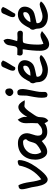

<svg xmlns="http://www.w3.org/2000/svg" viewBox="1185 -1968 856 3266"><g transform="rotate(-90 1613.0 -335.0)"><path d="M193 48Q146 48 116 -7Q93 -47 78 -122Q69 -174 60 -226Q59 -232 39 -309Q26 -359 26 -394Q26 -420 43.5 -434.5Q61 -449 87 -448H96Q132 -380 150 -251Q169 -117 196 -61Q383 -199 431 -438Q460 -461 500 -461H509L524 -442Q523 -346 456 -226Q410 -145 341 -63Q248 48 193 48Z M846 -52Q785 -3 762 11Q712 40 662 40Q597 40 560 -32Q530 -90 530 -162Q530 -293 606 -375.5Q682 -458 813 -458Q887 -458 933.5 -416Q980 -374 980 -301Q980 -269 959 -209.5Q938 -150 938 -119Q938 -44 1004 -44Q1051 -44 1089 -69Q1102 -77 1157 -126L1180 -99Q1183 -85 1183 -77Q1183 -16 1119 16Q1068 41 1000 41Q948 41 910 17Q878 -4 846 -52ZM624 -167Q624 -109 658 -60Q696 -72 740 -101Q789 -133 807 -163Q818 -182 834 -241Q846 -287 878 -318Q878 -340 866 -355.5Q854 -371 833 -371Q745 -371 684.5 -313Q624 -255 624 -167Z M1441 -348Q1411 -348 1356 -275Q1321 -224 1286 -173Q1261 -137 1256 -108Q1253 -73 1250 -38Q1241 32 1190 58Q1146 12 1146 -44Q1146 -73 1149.5 -131.5Q1153 -190 1153 -220Q1153 -237 1151.5 -271.5Q1150 -306 1150 -323Q1150 -411 1210 -462Q1258 -389 1258 -342Q1258 -326 1255 -298Q1343 -451 1425 -451Q1487 -451 1541 -343Q1503 -342 1503 -342Q1493 -342 1472.5 -345Q1452 -348 1441 -348Z M1612 -598Q1612 -625 1635.5 -649Q1659 -673 1686 -673Q1742 -673 1742 -596Q1742 -571 1722.5 -553.5Q1703 -536 1677 -536Q1654 -536 1633 -555.5Q1612 -575 1612 -598ZM1682 4Q1682 20 1666.5 32.5Q1651 45 1634 45Q1617 45 1595 30Q1583 1 1583 -55Q1583 -106 1596 -181Q1618 -299 1619 -306Q1622 -330 1622 -409Q1622 -441 1633 -454.5Q1644 -468 1677 -468Q1732 -468 1732 -372Q1732 -338 1709 -231Q1689 -139 1683 -89Q1682 -83 1682 4Z M1829 -200Q1829 -241 1858 -259Q1903 -352 1945 -396Q2007 -459 2088 -459Q2144 -459 2182 -430Q2222 -398 2222 -344Q2222 -300 2200.5 -259.5Q2179 -219 2143 -196Q2115 -178 2051 -165Q1955 -145 1953 -144Q1940 -141 1940 -129Q1940 -83 1980 -60Q2013 -40 2062 -40Q2097 -40 2163 -64Q2229 -88 2265 -88Q2281 -88 2311 -67Q2284 -21 2200 17Q2121 52 2062 52Q1966 52 1910 9Q1847 -39 1847 -133Q1847 -148 1838 -169Q1829 -190 1829 -200ZM1959 -245H1966Q2023 -244 2068 -262Q2129 -286 2129 -334Q2129 -367 2109 -367Q2063 -367 2018.5 -329Q1974 -291 1959 -245ZM2103 -508Q2095 -503 2084 -503Q2043 -503 2043 -547Q2043 -574 2061 -613Q2089 -672 2090 -677Q2104 -718 2118.5 -730.5Q2133 -743 2171 -743Q2186 -743 2218 -714Q2200 -666 2161 -606Q2118 -540 2103 -508Z M2407 -364Q2407 -367 2404 -378Q2348 -376 2350 -376Q2301 -376 2301 -426Q2301 -438 2312 -469Q2323 -469 2360 -468Q2390 -467 2409 -467Q2450 -467 2460.5 -520.5Q2471 -574 2480 -627Q2501 -689 2562 -703Q2585 -663 2585 -637Q2585 -603 2571 -553Q2548 -477 2547 -471Q2578 -465 2605 -465Q2616 -465 2639 -466.5Q2662 -468 2673 -468Q2724 -468 2724 -414Q2724 -397 2712 -385.5Q2700 -374 2683 -374Q2671 -374 2647.5 -375Q2624 -376 2612 -376Q2567 -376 2551 -375Q2531 -373 2524 -367.5Q2517 -362 2511 -344Q2487 -260 2487 -114Q2487 -58 2500 -25Q2522 -30 2575 -55Q2618 -75 2656 -75Q2674 -75 2718 -49Q2581 73 2492 73Q2433 73 2404 22Q2382 -19 2382 -83Q2382 -207 2407 -364Z M2740 -200Q2740 -241 2769 -259Q2814 -352 2856 -396Q2918 -459 2999 -459Q3055 -459 3093 -430Q3133 -398 3133 -344Q3133 -300 3111.5 -259.5Q3090 -219 3054 -196Q3026 -178 2962 -165Q2866 -145 2864 -144Q2851 -141 2851 -129Q2851 -83 2891 -60Q2924 -40 2973 -40Q3008 -40 3074 -64Q3140 -88 3176 -88Q3192 -88 3222 -67Q3195 -21 3111 17Q3032 52 2973 52Q2877 52 2821 9Q2758 -39 2758 -133Q2758 -148 2749 -169Q2740 -190 2740 -200ZM2870 -245H2877Q2934 -244 2979 -262Q3040 -286 3040 -334Q3040 -367 3020 -367Q2974 -367 2929.5 -329Q2885 -291 2870 -245ZM3014 -508Q3006 -503 2995 -503Q2954 -503 2954 -547Q2954 -574 2972 -613Q3000 -672 3001 -677Q3015 -718 3029.5 -730.5Q3044 -743 3082 -743Q3097 -743 3129 -714Q3111 -666 3072 -606Q3029 -540 3014 -508Z"/></g></svg>

Font: Wortlaut AH
Style: SemiBold
Weight: 600
Designer: Andreas Höfeld
Foundry: Fontgrube AH
Version: Version 2.59